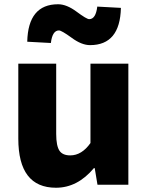

<svg xmlns="http://www.w3.org/2000/svg" viewBox="-20 -868 694 902"><path d="M66 -217V-569H244V-239Q244 -182 260 -159Q275 -138 310 -138Q364 -138 405 -196V-569H583V0H438L425 -78H421Q344 14 243 14Q66 14 66 -217ZM316 -691Q269 -725 257 -725Q226 -725 219 -666L108 -672Q112 -848 253 -848Q293 -848 340 -813Q387 -778 399 -778Q430 -778 437 -837L548 -831Q544 -656 403 -656Q363 -656 316 -691Z"/></svg>

Font: Source Han Sans CN Heavy
Style: Bold
Weight: 900
Designer: Ryoko NISHIZUKA (kana & ideographs); Paul D. Hunt (Latin, Greek & Cyrillic); Wenlong ZHANG (bopomofo); Sandoll Communica
Foundry: Adobe Systems Incorporated
Version: Version 1.000;PS 1;hotconv 1.0.78;makeotf.lib2.5.61930